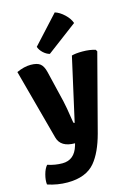

<svg xmlns="http://www.w3.org/2000/svg" viewBox="-144 -842 785 1133"><g transform="rotate(-15 248.5 -275.5)"><path d="M492 -483 369 -13Q340 95 292 153Q237 219 123 219Q62 219 2 199Q-1 172 8 138.5Q17 105 33 87Q78 102 123 102Q197 102 221 21L225 7Q138 7 121 -56L5 -487Q51 -508 91 -508Q131 -508 149.5 -493Q168 -478 177 -441L223 -249Q230 -222 246 -117Q247 -110 254 -110L341 -498Q365 -505 406 -505Q452 -505 486 -494ZM154 -601 309 -770Q338 -761 366 -734.5Q394 -708 403 -680L218 -541Q198 -546 179.5 -563Q161 -580 154 -601Z"/></g></svg>

Font: Signika
Style: Bold
Weight: 700
Designer: Anna Giedrys
Foundry: Anna Giedrys
Version: Version 1.001